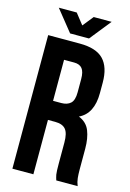

<svg xmlns="http://www.w3.org/2000/svg" viewBox="-127 -910 657 972"><g transform="rotate(15 201.0 -424.0)"><path d="M270 0Q268 -7 266 -13Q264 -19 262.5 -28Q261 -37 260.5 -51Q260 -65 260 -86V-196Q260 -245 243 -265Q226 -285 188 -285H150V0H40V-700H206Q292 -700 330.5 -660Q369 -620 369 -539V-484Q369 -376 297 -342Q339 -325 354.5 -286.5Q370 -248 370 -193V-85Q370 -59 372 -39.5Q374 -20 382 0ZM150 -600V-385H193Q224 -385 241.5 -401Q259 -417 259 -459V-528Q259 -566 245.5 -583Q232 -600 203 -600ZM150 -848 194 -792 239 -848H333L244 -737H145L56 -848Z"/></g></svg>

Font: Bebas Neue
Style: Regular
Weight: 400
Designer: Ryoichi Tsunekawa
Foundry: Ryoichi Tsunekawa
Version: Version 1.300